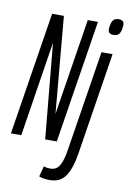

<svg xmlns="http://www.w3.org/2000/svg" viewBox="-110 -796 719 1076"><g transform="rotate(10 249.5 -257.5)"><path d="M-8 0 103 -700H170L219 -151L306 -700H364L253 0H187L136 -541L51 0ZM477 -735Q491 -735 499.5 -728.5Q508 -722 507 -705Q506 -677 496.5 -660Q487 -643 462 -643Q430 -643 431 -673Q433 -701 442 -718Q451 -735 477 -735ZM476 -536 384 47Q370 134 340 177Q310 220 251 220Q236 220 220 218Q204 216 190 210L206 150Q217 154 226 155Q235 156 244 156Q279 156 296 125.5Q313 95 321 43L413 -536Z"/></g></svg>

Font: Georama ExtraCondensed
Style: Italic
Weight: 400
Width: 2
Italic angle: -9°
Designer: Jean-Baptiste Levee
Foundry: Production Type
Version: Version 1.000